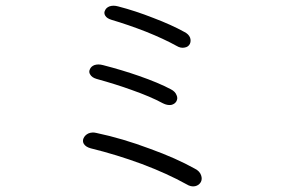

<svg xmlns="http://www.w3.org/2000/svg" viewBox="-20 -721 1040 683"><path d="M346.7 -489.3Q329.1 -494.1 315.4 -489.3Q303.7 -484.4 299.8 -474.6Q294.9 -464.8 300.8 -456.1Q306.6 -445.3 323.2 -440.4Q393.6 -420.9 447.3 -401.4Q516.6 -377 559.6 -353.5Q575.2 -345.7 588.9 -347.7Q601.6 -350.6 607.4 -360.4Q613.3 -371.1 608.4 -381.8Q603.5 -395.5 587.9 -403.3Q543.9 -426.8 473.6 -451.2Q415 -471.7 346.7 -489.3ZM400.4 -698.2Q382.8 -703.1 369.1 -698.2Q357.4 -693.4 353.5 -683.6Q348.6 -674.8 354.5 -665Q360.4 -655.3 377 -650.4Q436.5 -632.8 499 -608.4Q562.5 -583 608.4 -557.6Q623 -548.8 636.7 -551.8Q649.4 -553.7 655.3 -564.5Q660.2 -575.2 656.2 -586.9Q651.4 -599.6 635.7 -607.4Q589.8 -632.8 525.4 -657.2Q460.9 -682.6 400.4 -698.2ZM323.2 -248Q307.6 -252 293.9 -246.1Q282.2 -240.2 277.3 -229.5Q272.5 -218.8 278.3 -209Q285.2 -198.2 302.7 -193.4Q394.5 -170.9 484.4 -137.7Q575.2 -103.5 643.6 -65.4Q659.2 -55.7 673.8 -58.6Q687.5 -61.5 694.3 -73.2Q700.2 -84 695.3 -97.7Q690.4 -112.3 672.9 -121.1Q606.4 -158.2 514.6 -191.4Q416 -228.5 323.2 -248Z"/></svg>

Font: Gulim
Style: Regular
Weight: 400
Version: Version 2.21